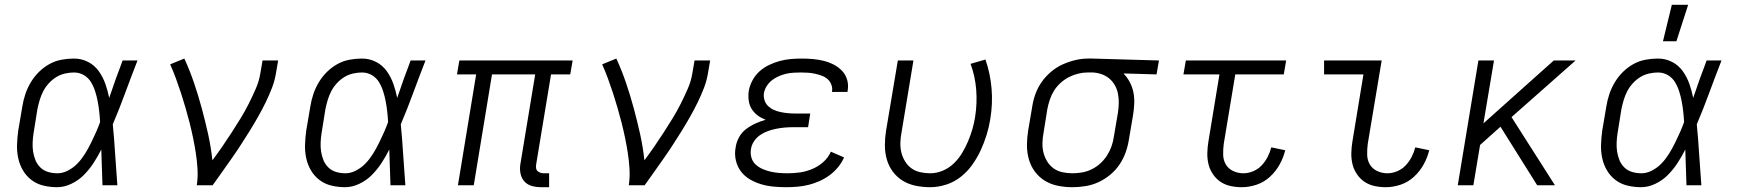

<svg xmlns="http://www.w3.org/2000/svg" viewBox="-20 -772 7240 800"><path d="M218 8Q189 8 161.5 1.5Q134 -5 112 -21.5Q90 -38 76 -61.5Q62 -85 56 -112.5Q50 -140 51 -169.5Q52 -199 56 -228L73 -328Q77 -354 85.5 -379.5Q94 -405 108 -428.5Q122 -452 141.5 -471.5Q161 -491 185 -504.5Q209 -518 235.5 -523Q262 -528 288 -528Q320 -528 347 -514Q374 -500 391.5 -475.5Q409 -451 419 -422.5Q429 -394 435 -364Q448 -403 462 -442Q476 -481 491 -520H553Q527 -454 502.5 -387Q478 -320 450 -254Q456 -191 460 -127Q464 -63 469 0H407Q406 -37 404.5 -74.5Q403 -112 402 -149Q388 -121 370.5 -94Q353 -67 330.5 -44Q308 -21 278 -6.5Q248 8 218 8ZM219 -50Q242 -50 264.5 -62Q287 -74 304 -92Q321 -110 334 -131Q347 -152 358 -174Q369 -196 379 -218.5Q389 -241 397 -263Q396 -285 393.5 -307Q391 -329 387 -350Q383 -371 376.5 -391.5Q370 -412 359 -430Q348 -448 329.5 -459Q311 -470 288 -470Q270 -470 250.5 -465.5Q231 -461 214 -450.5Q197 -440 183 -424.5Q169 -409 160 -391.5Q151 -374 145.5 -355.5Q140 -337 136 -318L120 -218Q117 -199 116 -179Q115 -159 118 -140Q121 -121 128 -104Q135 -87 148.5 -74Q162 -61 180.5 -55.5Q199 -50 219 -50Z M800 0Q805 -34 803 -67.5Q801 -101 796 -133.5Q791 -166 784.5 -197.5Q778 -229 770 -260.5Q762 -292 753 -323Q744 -354 734 -384.5Q724 -415 713 -445Q702 -475 689 -504L748 -528Q771 -478 788.5 -426.5Q806 -375 820.5 -321.5Q835 -268 847 -214Q859 -160 865 -104Q886 -132 906 -161Q926 -190 945 -219.5Q964 -249 982.5 -279Q1001 -309 1016.5 -340Q1032 -371 1046 -403Q1060 -435 1065 -468L1074 -520H1139L1130 -468Q1125 -436 1113 -405Q1101 -374 1086 -343.5Q1071 -313 1054.5 -284Q1038 -255 1020 -226Q1002 -197 983.5 -168.5Q965 -140 945 -111.5Q925 -83 905.5 -55.5Q886 -28 866 0Z M1418 8Q1389 8 1361.5 1.5Q1334 -5 1312 -21.5Q1290 -38 1276 -61.5Q1262 -85 1256 -112.5Q1250 -140 1251 -169.5Q1252 -199 1256 -228L1273 -328Q1277 -354 1285.5 -379.5Q1294 -405 1308 -428.5Q1322 -452 1341.5 -471.5Q1361 -491 1385 -504.5Q1409 -518 1435.5 -523Q1462 -528 1488 -528Q1520 -528 1547 -514Q1574 -500 1591.5 -475.5Q1609 -451 1619 -422.5Q1629 -394 1635 -364Q1648 -403 1662 -442Q1676 -481 1691 -520H1753Q1727 -454 1702.5 -387Q1678 -320 1650 -254Q1656 -191 1660 -127Q1664 -63 1669 0H1607Q1606 -37 1604.5 -74.5Q1603 -112 1602 -149Q1588 -121 1570.5 -94Q1553 -67 1530.5 -44Q1508 -21 1478 -6.5Q1448 8 1418 8ZM1419 -50Q1442 -50 1464.5 -62Q1487 -74 1504 -92Q1521 -110 1534 -131Q1547 -152 1558 -174Q1569 -196 1579 -218.5Q1589 -241 1597 -263Q1596 -285 1593.5 -307Q1591 -329 1587 -350Q1583 -371 1576.5 -391.5Q1570 -412 1559 -430Q1548 -448 1529.5 -459Q1511 -470 1488 -470Q1470 -470 1450.5 -465.5Q1431 -461 1414 -450.5Q1397 -440 1383 -424.5Q1369 -409 1360 -391.5Q1351 -374 1345.5 -355.5Q1340 -337 1336 -318L1320 -218Q1317 -199 1316 -179Q1315 -159 1318 -140Q1321 -121 1328 -104Q1335 -87 1348.5 -74Q1362 -61 1380.5 -55.5Q1399 -50 1419 -50Z M2268 8H2235Q2215 8 2196.5 3Q2178 -2 2165.5 -15.5Q2153 -29 2149 -48Q2145 -67 2148 -87L2210 -462H2030L1954 0H1888L1964 -462H1884L1894 -520H2366L2356 -462H2276L2214 -87Q2213 -80 2213.5 -72.5Q2214 -65 2219 -60Q2224 -55 2231 -52.5Q2238 -50 2245 -50H2268Z M2600 0Q2605 -34 2603 -67.5Q2601 -101 2596 -133.5Q2591 -166 2584.5 -197.5Q2578 -229 2570 -260.5Q2562 -292 2553 -323Q2544 -354 2534 -384.5Q2524 -415 2513 -445Q2502 -475 2489 -504L2548 -528Q2571 -478 2588.5 -426.5Q2606 -375 2620.5 -321.5Q2635 -268 2647 -214Q2659 -160 2665 -104Q2686 -132 2706 -161Q2726 -190 2745 -219.5Q2764 -249 2782.5 -279Q2801 -309 2816.5 -340Q2832 -371 2846 -403Q2860 -435 2865 -468L2874 -520H2939L2930 -468Q2925 -436 2913 -405Q2901 -374 2886 -343.5Q2871 -313 2854.5 -284Q2838 -255 2820 -226Q2802 -197 2783.5 -168.5Q2765 -140 2745 -111.5Q2725 -83 2705.5 -55.5Q2686 -28 2666 0Z M3256 8Q3229 8 3202.5 5.5Q3176 3 3151 -4.5Q3126 -12 3104 -25Q3082 -38 3067 -58Q3052 -78 3046 -104Q3040 -130 3045 -157Q3048 -179 3059 -199.5Q3070 -220 3088.5 -234Q3107 -248 3128 -257.5Q3149 -267 3170 -273Q3152 -280 3137 -291Q3122 -302 3112 -318Q3102 -334 3099.5 -354Q3097 -374 3100 -394Q3104 -416 3115.5 -437.5Q3127 -459 3145 -475Q3163 -491 3185 -501.5Q3207 -512 3229.5 -518Q3252 -524 3275 -526Q3298 -528 3321 -528Q3344 -528 3367 -526Q3390 -524 3412 -518.5Q3434 -513 3453.5 -503Q3473 -493 3488 -477.5Q3503 -462 3509.5 -440.5Q3516 -419 3512 -395L3511 -389H3446L3447 -392Q3449 -407 3443.5 -420.5Q3438 -434 3427.5 -443Q3417 -452 3403 -457Q3389 -462 3375 -465Q3361 -468 3346.5 -469Q3332 -470 3317 -470Q3301 -470 3285.5 -469Q3270 -468 3255 -464.5Q3240 -461 3225 -454.5Q3210 -448 3197 -438Q3184 -428 3175 -414Q3166 -400 3163 -384Q3161 -369 3165.5 -354.5Q3170 -340 3180.5 -330Q3191 -320 3204.5 -314Q3218 -308 3232.5 -305Q3247 -302 3262 -300.5Q3277 -299 3293 -299H3356L3347 -242H3284Q3267 -242 3249.5 -240.5Q3232 -239 3214.5 -235.5Q3197 -232 3180 -226Q3163 -220 3147.5 -209.5Q3132 -199 3121.5 -183Q3111 -167 3109 -150Q3106 -132 3111 -115Q3116 -98 3128.5 -86.5Q3141 -75 3157 -68Q3173 -61 3190 -57Q3207 -53 3225 -51.5Q3243 -50 3261 -50Q3287 -50 3312.5 -53.5Q3338 -57 3363.5 -67.5Q3389 -78 3410 -96.5Q3431 -115 3442 -140L3497 -116Q3487 -94 3471.5 -75Q3456 -56 3436 -41.5Q3416 -27 3393.5 -17Q3371 -7 3348 -1.5Q3325 4 3302 6Q3279 8 3256 8Z M3856 8Q3825 8 3795.5 2Q3766 -4 3741.5 -19Q3717 -34 3700 -57Q3683 -80 3675 -108Q3667 -136 3667 -166.5Q3667 -197 3672 -228L3721 -520H3786L3736 -218Q3732 -197 3731.5 -176Q3731 -155 3736 -135.5Q3741 -116 3751.5 -99Q3762 -82 3778 -70.5Q3794 -59 3814.5 -54.5Q3835 -50 3856 -50Q3882 -50 3907.5 -60.5Q3933 -71 3953.5 -90.5Q3974 -110 3988.5 -134Q4003 -158 4013.5 -183Q4024 -208 4031.5 -233.5Q4039 -259 4043 -285Q4052 -342 4047.5 -398.5Q4043 -455 4024 -506L4086 -524Q4106 -467 4111.5 -403.5Q4117 -340 4106 -275Q4101 -243 4091 -210.5Q4081 -178 4066.5 -146.5Q4052 -115 4031.5 -86Q4011 -57 3983 -35Q3955 -13 3921.5 -2.5Q3888 8 3856 8Z M4448 8Q4417 8 4387.5 2Q4358 -4 4333.5 -19Q4309 -34 4292 -57Q4275 -80 4267 -108Q4259 -136 4259 -166.5Q4259 -197 4264 -228L4281 -328Q4285 -355 4294.5 -381Q4304 -407 4320.5 -430.5Q4337 -454 4359.5 -473Q4382 -492 4407.5 -503.5Q4433 -515 4460 -521.5Q4487 -528 4514 -528H4531L4809 -520L4799 -462L4661 -466Q4676 -451 4687 -430.5Q4698 -410 4702.5 -387.5Q4707 -365 4706 -340.5Q4705 -316 4701 -292L4684 -192Q4680 -165 4670.5 -138Q4661 -111 4645 -87Q4629 -63 4606 -44Q4583 -25 4557 -13Q4531 -1 4503 3.5Q4475 8 4448 8ZM4448 -50Q4468 -50 4488.5 -53.5Q4509 -57 4528.5 -66.5Q4548 -76 4564.5 -91Q4581 -106 4592.5 -124Q4604 -142 4611 -161.5Q4618 -181 4621 -202L4638 -302Q4641 -322 4641.5 -341.5Q4642 -361 4638.5 -380Q4635 -399 4626 -415.5Q4617 -432 4603 -444Q4589 -456 4571 -462.5Q4553 -469 4534 -470H4511Q4492 -470 4472 -465Q4452 -460 4433.5 -450.5Q4415 -441 4399 -426.5Q4383 -412 4372 -394.5Q4361 -377 4354.5 -357.5Q4348 -338 4344 -318L4328 -218Q4324 -197 4323.5 -176Q4323 -155 4328 -135.5Q4333 -116 4343.5 -99Q4354 -82 4370 -70.5Q4386 -59 4406.5 -54.5Q4427 -50 4448 -50Z M5154 8Q5130 8 5107 3Q5084 -2 5065.5 -14.5Q5047 -27 5034 -46Q5021 -65 5015.5 -87.5Q5010 -110 5010.5 -134Q5011 -158 5015 -182L5061 -462H4911L4921 -520H5339L5329 -462H5127L5079 -173Q5076 -150 5076.5 -127.5Q5077 -105 5087.5 -87Q5098 -69 5118 -59.5Q5138 -50 5161 -50Q5181 -50 5201.5 -58.5Q5222 -67 5237 -83Q5252 -99 5262 -118.5Q5272 -138 5277 -158L5335 -146Q5328 -116 5312 -87Q5296 -58 5271.5 -35.5Q5247 -13 5216 -2.5Q5185 8 5154 8Z M5754 8Q5730 8 5707 3Q5684 -2 5665.5 -14.5Q5647 -27 5634 -46Q5621 -65 5615.5 -87.5Q5610 -110 5610.5 -134Q5611 -158 5615 -182L5661 -462H5497V-520H5737L5679 -173Q5676 -150 5676.5 -127.5Q5677 -105 5687.5 -87Q5698 -69 5718 -59.5Q5738 -50 5761 -50Q5781 -50 5801.5 -58.5Q5822 -67 5837 -83Q5852 -99 5862 -118.5Q5872 -138 5877 -158L5935 -146Q5928 -116 5912 -87Q5896 -58 5871.5 -35.5Q5847 -13 5816 -2.5Q5785 8 5754 8Z M6054 0 6140 -520H6205L6161 -258L6454 -520H6545L6278 -284L6459 0H6385L6232 -244L6147 -168L6119 0Z M6818 8Q6789 8 6761.5 1.5Q6734 -5 6712 -21.5Q6690 -38 6676 -61.5Q6662 -85 6656 -112.5Q6650 -140 6651 -169.5Q6652 -199 6656 -228L6673 -328Q6677 -354 6685.5 -379.5Q6694 -405 6708 -428.5Q6722 -452 6741.5 -471.5Q6761 -491 6785 -504.5Q6809 -518 6835.5 -523Q6862 -528 6888 -528Q6920 -528 6947 -514Q6974 -500 6991.5 -475.5Q7009 -451 7019 -422.5Q7029 -394 7035 -364Q7048 -403 7062 -442Q7076 -481 7091 -520H7153Q7127 -454 7102.5 -387Q7078 -320 7050 -254Q7056 -191 7060 -127Q7064 -63 7069 0H7007Q7006 -37 7004.5 -74.5Q7003 -112 7002 -149Q6988 -121 6970.5 -94Q6953 -67 6930.5 -44Q6908 -21 6878 -6.5Q6848 8 6818 8ZM6819 -50Q6842 -50 6864.5 -62Q6887 -74 6904 -92Q6921 -110 6934 -131Q6947 -152 6958 -174Q6969 -196 6979 -218.5Q6989 -241 6997 -263Q6996 -285 6993.5 -307Q6991 -329 6987 -350Q6983 -371 6976.5 -391.5Q6970 -412 6959 -430Q6948 -448 6929.5 -459Q6911 -470 6888 -470Q6870 -470 6850.5 -465.5Q6831 -461 6814 -450.5Q6797 -440 6783 -424.5Q6769 -409 6760 -391.5Q6751 -374 6745.5 -355.5Q6740 -337 6736 -318L6720 -218Q6717 -199 6716 -179Q6715 -159 6718 -140Q6721 -121 6728 -104Q6735 -87 6748.5 -74Q6762 -61 6780.5 -55.5Q6799 -50 6819 -50ZM6909 -600 6946 -752H7014L6965 -600Z"/></svg>

Font: Iosevka Light Extended
Style: Italic
Weight: 300
Width: 7
Italic angle: -9°
Monospace: yes
Designer: Belleve Invis
Foundry: Belleve Invis
Version: Version 32.5.0; ttfautohint (v1.8.4)